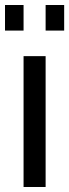

<svg xmlns="http://www.w3.org/2000/svg" viewBox="-23 -746 276 766"><path d="M-3 -624V-726H71V-624ZM159 -624V-726H233V-624ZM71 0V-522H159V0Z"/></svg>

Font: PTCRaleway Medium
Style: Regular
Weight: 500
Designer: Matt McInerney, Pablo Impallari, Rodrigo Fuenzalida
Foundry: Matt McInerney, Pablo Impallari, Rodrigo Fuenzalida
Version: Version 3.000g; ttfautohint (v1.5) -l 8 -r 28 -G 28 -x 14 -D